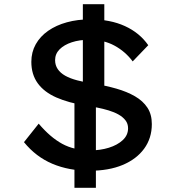

<svg xmlns="http://www.w3.org/2000/svg" viewBox="-20 -802 838 913"><path d="M406 10Q308 10 229.5 -23Q151 -56 94 -126L164 -214Q219 -149 276 -118Q333 -87 411 -87Q457 -87 497.5 -99.5Q538 -112 563.5 -135.5Q589 -159 589 -192Q589 -214 576.5 -230Q564 -246 543.5 -257.5Q523 -269 496.5 -277Q470 -285 442 -290.5Q414 -296 387 -300Q306 -313 248 -338.5Q190 -364 159.5 -406Q129 -448 129 -508Q129 -554 150 -591.5Q171 -629 209 -655.5Q247 -682 298 -696Q349 -710 409 -710Q504 -710 574 -678Q644 -646 685 -587L611 -510Q576 -557 524.5 -585Q473 -613 406 -613Q358 -613 321.5 -601Q285 -589 263.5 -567.5Q242 -546 242 -516Q242 -492 254.5 -473.5Q267 -455 290 -442Q313 -429 347 -420Q381 -411 425 -404Q483 -395 533.5 -380.5Q584 -366 622 -344Q660 -322 681 -290Q702 -258 702 -212Q702 -145 665.5 -95Q629 -45 563 -17.5Q497 10 406 10ZM334 91V-363L436 -330V91ZM476 -330 374 -363V-782H476Z"/></svg>

Font: Lexend Giga
Style: Regular
Weight: 400
Designer: Bonnie Shaver-Troup, Thomas Jockin
Foundry: Lexend
Version: Version 1.007